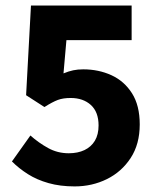

<svg xmlns="http://www.w3.org/2000/svg" viewBox="-20 -655 568 687"><path d="M247.1 12Q195.2 12 153.7 0.2Q112.2 -11.5 79.9 -31.9Q47.6 -52.4 22.7 -77.3L88.8 -170.2Q117.8 -144.3 151.8 -125.5Q185.8 -106.6 226 -106.6Q258.5 -106.6 282.5 -118.1Q306.4 -129.6 319.6 -151.6Q332.7 -173.7 332.7 -206.2Q332.7 -254.3 305.1 -279.4Q277.5 -304.4 232.9 -304.4Q205.8 -304.4 186.9 -297.4Q168 -290.3 139 -272L73.4 -314.3L90.8 -635.1H451V-511.5H217.7L207.2 -392.4Q225.8 -400.1 242 -403.5Q258.1 -406.9 277.8 -406.9Q332.6 -406.9 378.7 -385.9Q424.7 -364.8 452.4 -321.1Q480 -277.4 480 -209.9Q480 -139.4 447.7 -89.9Q415.4 -40.3 362.4 -14.1Q309.4 12 247.1 12Z"/></svg>

Font: Source Sans 3 Variable
Style: Regular
Weight: 200
Designer: Paul D. Hunt
Foundry: Adobe Systems Incorporated
Version: Version 3.026